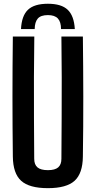

<svg xmlns="http://www.w3.org/2000/svg" viewBox="-20 -995 510 1024"><path d="M235.5 -975Q307.5 -975 341.2 -942.8Q375 -910.5 379 -840H305.5Q305.5 -878 288.8 -896.2Q272 -914.5 235.5 -914.5Q197.5 -914.5 181.5 -896Q165.5 -877.5 165 -840H92Q95.5 -911 129.2 -943Q163 -975 235.5 -975ZM235.5 8.5Q136 8.5 92.8 -30.8Q49.5 -70 48.5 -160Q46.5 -320 46.5 -480.2Q46.5 -640.5 48.5 -800H163Q161.5 -693.5 161 -583.8Q160.5 -474 161.2 -364.2Q162 -254.5 162.5 -148Q162.5 -117 180 -102.2Q197.5 -87.5 235.5 -87.5Q273 -87.5 290.2 -102.2Q307.5 -117 307.5 -148Q308 -254.5 308.8 -364.2Q309.5 -474 309.2 -583.8Q309 -693.5 307.5 -800H422Q424 -640.5 424.2 -480.2Q424.5 -320 422 -160Q421 -70 377.8 -30.8Q334.5 8.5 235.5 8.5Z"/></svg>

Font: Big Shoulders Text Thin
Style: Bold
Weight: 700
Version: Version 2.002